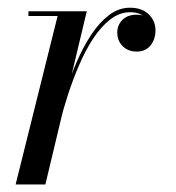

<svg xmlns="http://www.w3.org/2000/svg" viewBox="-20 -490 468 510"><path d="M21.5 0 133 -447.5H55.5V-460H210.5L100.5 0ZM131 -161Q139.5 -199.5 152.8 -242Q166 -284.5 183.5 -325Q201 -365.5 222.5 -398Q244 -430.5 269.8 -450Q295.5 -469.5 325 -469.5Q357 -469.5 375 -452Q393 -434.5 393 -409.5Q393 -386 380 -369.5Q367 -353 343 -353Q320.5 -353 306 -367.2Q291.5 -381.5 291.5 -403.5Q291.5 -423.5 305.2 -437.2Q319 -451 343.5 -451Q364 -451 378 -439.8Q392 -428.5 392 -409.5H380.5Q380.5 -429 366.2 -443.2Q352 -457.5 325.5 -457.5Q297.5 -457.5 272.8 -438.2Q248 -419 227.2 -387.2Q206.5 -355.5 189.8 -316.2Q173 -277 160 -236.8Q147 -196.5 138.5 -161Z"/></svg>

Font: Bodoni Moda 18pt
Style: Italic
Weight: 400
Italic angle: -13°
Designer: Owen Earl
Foundry: indestructible type
Version: Version 2.005